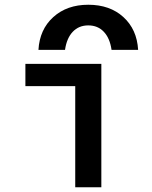

<svg xmlns="http://www.w3.org/2000/svg" viewBox="-20 -789 640 809"><path d="M297 0V-426H87V-520H407V0ZM352 -769Q262 -769 204.5 -717Q147 -665 142 -579H254Q261 -628 286.5 -655Q312 -682 352 -682Q392 -682 417.5 -655Q443 -628 450 -579H562Q557 -665 500 -717Q443 -769 352 -769Z"/></svg>

Font: M PLUS Code Latin 60 Medium
Style: Regular
Weight: 500
Width: 7
Monospace: yes
Designer: Coji Morishita
Foundry: UNDERFOREST DESIGN
Version: Version 1.005; ttfautohint (v1.8.3)